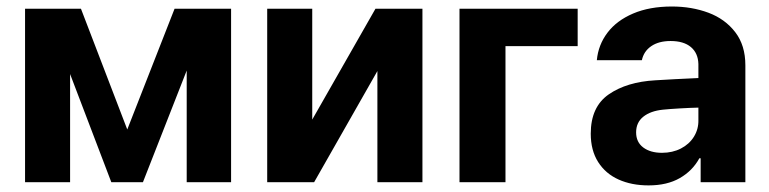

<svg xmlns="http://www.w3.org/2000/svg" viewBox="-20 -557 2352 587"><path d="M513.7 -530.3H686.5V0H550.8V-341.3L417 0H320.3L194.3 -330.6V0H56.6V-530.3H227.5L369.1 -161.1Z M1127.9 -530.3H1271.5V0H1133.8V-339.8L940.4 0H796.9V-530.3H934.6V-191.4Z M1746.1 -416H1525.4V0H1384.8V-530.3H1746.1Z M1983.4 -311.5Q2037.1 -314.9 2115.2 -318.4V-361.3Q2114.3 -394.5 2092.3 -413.1Q2070.3 -431.6 2030.3 -431.6Q1994.1 -431.6 1971.2 -416Q1948.2 -400.4 1942.4 -373H1804.7Q1809.1 -419.9 1837.2 -457Q1865.2 -494.1 1915.5 -515.6Q1965.8 -537.1 2034.2 -537.1Q2094.7 -537.1 2145.8 -518.1Q2196.8 -499 2227.8 -458.7Q2258.8 -418.5 2258.8 -357.4V0H2122.1V-73.2H2118.2Q2097.2 -34.7 2058.3 -12.5Q2019.5 9.8 1962.9 9.8Q1911.1 9.8 1871.3 -8.1Q1831.5 -25.9 1808.8 -61.5Q1786.1 -97.2 1786.1 -148.4Q1786.1 -230.5 1841.3 -268.6Q1896.5 -306.6 1983.4 -311.5ZM2003.9 -89.8Q2036.1 -89.8 2061.8 -103Q2087.4 -116.2 2101.6 -139.2Q2115.7 -162.1 2115.2 -189.5V-228Q2092.3 -227.5 2058.6 -225.6Q2024.9 -223.6 2006.8 -221.7Q1968.8 -217.8 1946.8 -200.2Q1924.8 -182.6 1924.8 -152.3Q1924.8 -122.6 1946.5 -106.2Q1968.3 -89.8 2003.9 -89.8Z"/></svg>

Font: Pretendard
Style: Bold
Weight: 700
Designer: Base glyphs from Inter by Rasmus Andersson; Hangeul glyphs from Noto Sans CJK(Source Han Sans) by Jang Soo-young and Kan
Foundry: Kil Hyung-jin
Version: Version 1.309